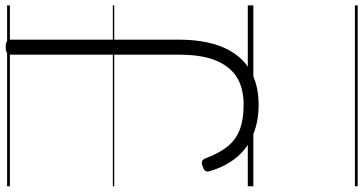

<svg xmlns="http://www.w3.org/2000/svg" viewBox="-328 -602 1305 690"><g transform="rotate(-90 325.0 -257.5)"><path d="M294 19Q234 19 186 -0.5Q138 -20 105 -59Q72 -98 55 -155Q51 -168 56 -173.5Q61 -179 71 -182Q83 -187 90.5 -184Q98 -181 102 -168Q119 -123 143 -93Q167 -63 203.5 -49Q240 -35 294 -35Q328 -35 356.5 -43.5Q385 -52 406.5 -70Q428 -88 443 -115.5Q458 -143 465.5 -180.5Q473 -218 473 -266V-871Q473 -881 479.5 -885.5Q486 -890 500 -890Q515 -890 521 -885.5Q527 -881 527 -871V-268Q527 -211 517 -165Q507 -119 487.5 -84.5Q468 -50 439.5 -27Q411 -4 374.5 7.5Q338 19 294 19ZM0 365H650V375H0ZM0 -20H650V0H0ZM0 -505H650V-500H0ZM0 -885H650V-875H0Z"/></g></svg>

Font: Playwrite GB J Guides
Style: Regular
Weight: 400
Designer: Veronika Burian, José Scaglione
Foundry: TypeTogether
Version: Version 1.003